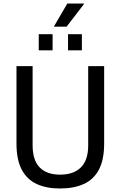

<svg xmlns="http://www.w3.org/2000/svg" viewBox="-20 -1063 688 1095"><path d="M322 12Q245 12 189.5 -13.5Q134 -39 104 -95.5Q74 -152 74 -244V-686H166V-234Q166 -150 206 -108.5Q246 -67 323 -67Q400 -67 441.5 -108.5Q483 -150 483 -234V-686H574V-244Q574 -152 544 -95.5Q514 -39 457.5 -13.5Q401 12 322 12ZM201 -776V-868H280V-776ZM368 -776V-868H447V-776ZM287 -911 364 -1043H458L459 -1040L360 -911Z"/></svg>

Font: Archivo SemiCondensed
Style: Regular
Weight: 400
Width: 4
Designer: Hector Gatti
Foundry: Omnibus-Type
Version: Version 2.001